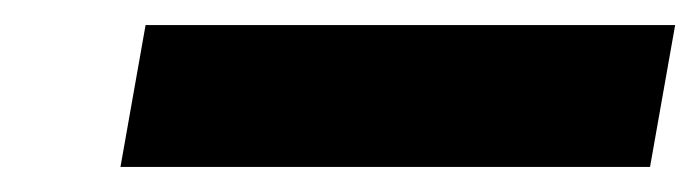

<svg xmlns="http://www.w3.org/2000/svg" viewBox="-20 -366 558 153"><path d="M76 -233 96 -346H518L498 -233Z"/></svg>

Font: DM Sans 36pt
Style: Bold Italic
Weight: 700
Italic angle: -10°
Designer: Colophon Foundry, Jonny Pinhorn
Foundry: Colophon Foundry
Version: Version 4.004;gftools[0.9.30]